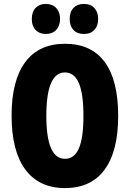

<svg xmlns="http://www.w3.org/2000/svg" viewBox="-20 -948 661 978"><path d="M582 -358Q582 -178 513 -84Q444 10 311 10Q179 10 109 -84.5Q39 -179 39 -359Q39 -538 108.5 -631.5Q178 -725 311 -725Q445 -725 513.5 -632Q582 -539 582 -358ZM216 -358Q216 -139 311 -139Q359 -139 382 -192.5Q405 -246 405 -358Q405 -471 381.5 -525Q358 -579 311 -579Q216 -579 216 -358ZM142 -851Q142 -888 161.5 -908Q181 -928 213 -928Q247 -928 266.5 -907Q286 -886 286 -851Q286 -817 266.5 -796Q247 -775 213 -775Q181 -775 161.5 -795Q142 -815 142 -851ZM335 -851Q335 -888 354.5 -908Q374 -928 407 -928Q442 -928 461 -907Q480 -886 480 -851Q480 -817 461 -796Q442 -775 407 -775Q373 -775 354 -795.5Q335 -816 335 -851Z"/></svg>

Font: Noto Sans Gujarati UI ExtraCondensed Black
Style: Regular
Weight: 900
Width: 2
Designer: Jelle Bosma - Monotype Design Team, Universal Thirst
Foundry: Monotype Imaging Inc.
Version: Version 2.106; ttfautohint (v1.8.4.7-5d5b)